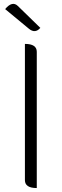

<svg xmlns="http://www.w3.org/2000/svg" viewBox="-20 -951 312 971"><path d="M166 0Q106 0 106 -40V-729Q166 -729 166 -689V0ZM184 -810Q158 -780 127 -805L6 -905Q42 -948 70 -921L184 -810Z"/></svg>

Font: Swei Half Moon CJK SC
Style: Light
Weight: 300
Version: Version 2.071